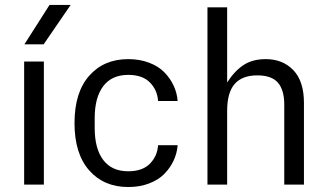

<svg xmlns="http://www.w3.org/2000/svg" viewBox="-20 -750 1328 780"><path d="M78.1 0V-500H158.2V0ZM79.1 -569.8 181.2 -730H267.1L157.2 -569.8Z M501 9.8Q401.9 9.8 342.3 -57.9Q282.7 -125.5 282.7 -250Q282.7 -374.5 342.3 -442.1Q401.9 -509.8 501 -509.8Q547.4 -509.8 585.4 -495.4Q623.5 -481 647.5 -456.5Q671.4 -432.1 685.3 -402.3Q699.2 -372.6 701.7 -339.8H622.1Q619.6 -383.3 589.4 -414.6Q559.1 -445.8 501 -445.8Q434.1 -445.8 399.4 -399.9Q364.7 -354 364.7 -270V-230Q364.7 -146 399.4 -100.1Q434.1 -54.2 501 -54.2Q559.1 -54.2 589.4 -85.4Q619.6 -116.7 622.1 -160.2H701.7Q699.2 -127.4 685.3 -97.7Q671.4 -67.9 647.5 -43.5Q623.5 -19 585.4 -4.6Q547.4 9.8 501 9.8Z M822.8 0V-720.2H902.8V-415Q932.1 -460.9 968.8 -485.4Q1005.4 -509.8 1059.6 -509.8Q1128.9 -509.8 1171.9 -464.8Q1214.8 -419.9 1214.8 -332V0H1134.8V-325.2Q1134.8 -384.3 1109.1 -414.1Q1083.5 -443.8 1025.4 -443.8Q963.9 -443.8 933.3 -408.9Q902.8 -374 902.8 -299.8V0Z"/></svg>

Font: TASA Orbiter Text
Style: Regular
Weight: 400
Designer: Weizhong Zhang
Version: Version 1.000;Glyphs 3.1.2 (3151)